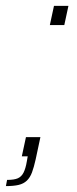

<svg xmlns="http://www.w3.org/2000/svg" viewBox="-54 -530 260 651"><path d="M-34 101 -30 80Q-6 80 6.5 74.5Q19 69 26 55Q33 41 37 17L40 0H20L34 -65H83L67 10Q61 37 54.5 54.5Q48 72 37 82.5Q26 93 9 97Q-8 101 -34 101ZM115 -445 129 -510H178L164 -445Z"/></svg>

Font: Saira Expanded Thin
Style: Italic
Weight: 250
Width: 7
Italic angle: -12°
Designer: Hector Gatti with collaboration of the Omnibus-Type team
Foundry: Omnibus-Type
Version: Version 1.101